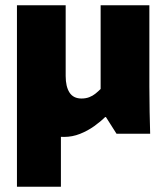

<svg xmlns="http://www.w3.org/2000/svg" viewBox="-20 -505 624 725"><path d="M222 12Q151 12 112.5 -20.5Q74 -53 59 -109.5Q44 -166 44 -239V-485H228V-218Q228 -178 242.5 -155.5Q257 -133 288 -133Q304 -133 317 -138Q330 -143 340.5 -151.5Q351 -160 360 -169V-485H544V-178Q544 -127 545 -82.5Q546 -38 547 0H420L380 -63H377Q360 -46 335.5 -28.5Q311 -11 282 0.5Q253 12 222 12ZM44 -392H210V200H44Z"/></svg>

Font: Murecho Thin ExtraBold
Style: Regular
Weight: 800
Version: Version 1.010